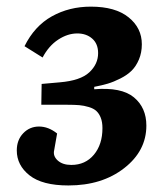

<svg xmlns="http://www.w3.org/2000/svg" viewBox="-20 -547 485 581"><path d="M152.8 -143.1Q126.5 -164.1 98.1 -164.1Q69.8 -164.1 50.3 -143.8Q30.8 -123.5 30.8 -91.8Q30.8 -46.9 69.3 -16.4Q107.9 14.2 187 14.2Q288.6 14.2 355.7 -38.1Q422.9 -90.3 422.9 -167Q422.9 -221.2 385.3 -252.4Q347.7 -283.7 265.1 -276.9V-284.2Q288.1 -288.6 306.2 -293.9Q324.2 -299.3 344.5 -309.6Q364.7 -319.8 378.2 -333Q391.6 -346.2 400.4 -366.9Q409.2 -387.7 409.2 -413.1Q409.2 -462.4 369.1 -494.6Q329.1 -526.9 254.9 -526.9Q189.5 -526.9 137 -497.6Q84.5 -468.3 54.2 -407.2L108.9 -373Q127.4 -408.2 156 -427Q184.6 -445.8 213.9 -445.8Q241.2 -445.8 259 -430.2Q276.9 -414.6 276.9 -386.2Q276.9 -353 250.2 -328.1Q223.6 -303.2 161.1 -297.9L106 -293L105 -230H183.1Q205.1 -230 219.7 -228.8Q234.4 -227.5 248.8 -223.1Q263.2 -218.8 271.5 -211.2Q279.8 -203.6 284.9 -190.7Q290 -177.7 290 -159.2Q290 -109.9 264.2 -78.9Q238.3 -47.9 195.8 -47.9Q169.4 -47.9 154.5 -61.5Q139.6 -75.2 144 -92.8Z"/></svg>

Font: Literata Book
Style: Bold Italic
Weight: 700
Italic angle: -3°
Designer: Latin by Veronika Burian and Jose Scaglione. Greek by Irene Vlachou. Cyrillic by Vera Evstafieva
Foundry: TypeTogether
Version: Version 1.003;PS 001.003;hotconv 1.0.88;makeotf.lib2.5.64775